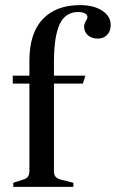

<svg xmlns="http://www.w3.org/2000/svg" viewBox="-20 -731 453 751"><path d="M32 -16 69 -28Q84 -32 89.5 -40.5Q95 -49 95 -64V-404H30V-435H95V-493Q95 -601 147 -656Q199 -711 293 -711Q346 -711 379.5 -689.5Q413 -668 413 -633Q413 -609 399 -594.5Q385 -580 363 -580Q339 -580 324 -593Q309 -606 309 -628Q309 -637 316 -649Q317 -651 319.5 -655.5Q322 -660 322 -664Q322 -674 311.5 -679Q301 -684 286 -684Q235 -684 213 -635.5Q191 -587 191 -488V-435H314L304 -404H191V-60Q191 -47 197.5 -39.5Q204 -32 220 -28L267 -16V0H32Z"/></svg>

Font: Ibarra Real Nova SemiBold
Style: Regular
Weight: 600
Designer: Jose Maria Ribagorda & Octavio Pardo
Foundry: Jose Maria Ribagorda
Version: Version 1.014